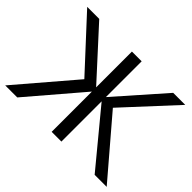

<svg xmlns="http://www.w3.org/2000/svg" viewBox="-145 -942 1184 1184"><g transform="rotate(45 447.5 -350.0)"><path d="M875 -700 572 -372 890 0H785L495 -351V0H410V-351L110 0H5L323 -372L20 -700H125L410 -388V-700H495V-388L770 -700Z"/></g></svg>

Font: Jost
Style: Regular
Weight: 400
Version: Version 3.710